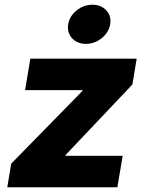

<svg xmlns="http://www.w3.org/2000/svg" viewBox="-20 -790 616 810"><path d="M10.7 0 27.3 -99.6 327.6 -406.2 328.1 -409.7H85.9L107.9 -542.5H556.6L538.6 -433.6L256.8 -136.2L256.3 -132.8H497.6L475.1 0ZM342.3 -605Q305.7 -605 283.9 -628.9Q262.2 -652.8 267.6 -687.5Q273.4 -722.2 303.2 -746.1Q333 -770 370.1 -770Q406.7 -770 428.7 -746.1Q450.7 -722.2 444.8 -687.5Q439 -653.3 409.2 -629.2Q379.4 -605 342.3 -605Z"/></svg>

Font: Inter 16pt ExtraBold
Style: Italic
Weight: 800
Italic angle: -9.3988°
Version: Version 4.001;git-66647c0bb